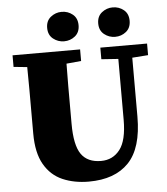

<svg xmlns="http://www.w3.org/2000/svg" viewBox="-58 -902 848 974"><g transform="rotate(-5 366.0 -415.0)"><path d="M472 -593V-652H710V-593L629 -587V-287Q629 -127 558.5 -53.5Q488 20 355 20Q281 20 222 -5.5Q163 -31 129 -90Q95 -149 95 -247V-356Q95 -413 95 -470.5Q95 -528 94 -586L25 -593V-652H369V-593L294 -586Q293 -529 293 -471.5Q293 -414 293 -356V-280Q293 -171 325 -125Q357 -79 426 -79Q486 -79 522 -125.5Q558 -172 558 -277V-587ZM292 -700Q261 -700 236.5 -719.5Q212 -739 212 -775Q212 -811 236.5 -830.5Q261 -850 292 -850Q324 -850 348 -830.5Q372 -811 372 -775Q372 -739 348 -719.5Q324 -700 292 -700ZM552 -700Q521 -700 496.5 -719.5Q472 -739 472 -775Q472 -811 496.5 -830.5Q521 -850 552 -850Q584 -850 608 -830.5Q632 -811 632 -775Q632 -739 608 -719.5Q584 -700 552 -700Z"/></g></svg>

Font: Source Serif 4 Black
Style: Regular
Weight: 900
Designer: Frank Grießhammer
Foundry: Adobe
Version: Version 4.005;hotconv 1.1.0;makeotfexe 2.6.0